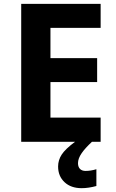

<svg xmlns="http://www.w3.org/2000/svg" viewBox="-20 -734 600 994"><path d="M501 -125H241.2V-309.1H482.9V-433.1H241.2V-589.8H501V-713.9H89.8V0H368.7C335 24.9 311.5 47.4 299.3 66.4C287.1 85.4 280.8 106 280.8 127.9C280.8 161.6 292 188.5 314.5 209.5C336.4 230 366.2 240.2 402.8 240.2C426.8 240.2 452.1 236.3 479 229V142.1C459.5 147.9 440.9 150.9 422.9 150.9C399.9 150.9 383.8 138.2 383.8 110.8C383.8 77.1 410.6 43 456.1 0H501Z"/></svg>

Font: Noto Reveo Sans
Style: Bold
Weight: 700
Designer: Monotype Design team
Foundry: Monotype Imaging Inc.
Version: Version 1.04